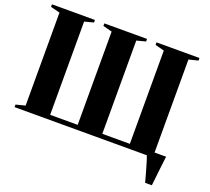

<svg xmlns="http://www.w3.org/2000/svg" viewBox="-150 -933 1425 1304"><g transform="rotate(20 563.0 -281.5)"><path d="M1021 180Q1016.5 161.5 1009.2 136Q1002 110.5 994.5 84Q987 57.5 979.8 34.2Q972.5 11 967 -3L950.5 -35.5H1094.5Q1092 -16 1089.2 6.5Q1086.5 29 1083.8 52.8Q1081 76.5 1078.5 99.5Q1076 122.5 1073.8 143Q1071.5 163.5 1069.5 180ZM12 0V-18.5L79 -35.5V-707.5L12 -724.5V-743H322.5V-724.5L257 -707.5V-33.5H456V-707.5L390.5 -724.5V-743H699V-724.5L634 -707.5V-33.5H833V-707.5L767.5 -724.5V-743H1078V-724.5L1011 -707.5V-35.5L1078.5 -18.5V0Z"/></g></svg>

Font: Merriweather 144pt ExtraBold
Style: Regular
Weight: 800
Version: Version 2.100